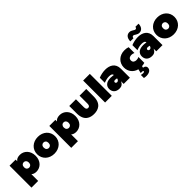

<svg xmlns="http://www.w3.org/2000/svg" viewBox="395 -2558 4588 4588"><g transform="rotate(-45 2688.5 -264.5)"><path d="M406 -557C335 -557 286 -536 255 -492V-547H50V194H276V-35C307 -5 350 10 406 10C542 10 659 -97 659 -273C659 -449 542 -557 406 -557ZM349 -367C394 -367 430 -335 430 -274C430 -214 394 -182 349 -182C304 -182 268 -214 268 -274C268 -335 304 -367 349 -367Z M1014 10C1191 10 1319 -108 1319 -274C1319 -440 1191 -557 1014 -557C838 -557 709 -440 709 -274C709 -108 838 10 1014 10ZM1014 -181C969 -181 933 -213 933 -274C933 -334 969 -366 1014 -366C1059 -366 1095 -334 1095 -274C1095 -213 1059 -181 1014 -181Z M1750 -557C1679 -557 1630 -536 1599 -492V-547H1394V194H1620V-35C1651 -5 1694 10 1750 10C1886 10 2003 -97 2003 -273C2003 -449 1886 -557 1750 -557ZM1693 -367C1738 -367 1774 -335 1774 -274C1774 -214 1738 -182 1693 -182C1648 -182 1612 -214 1612 -274C1612 -335 1648 -367 1693 -367Z M2355 10C2479 10 2642 -37 2642 -295V-547H2416V-278C2416 -216 2393 -194 2355 -194C2317 -194 2294 -216 2294 -278V-547H2068V-295C2068 -37 2231 10 2355 10Z M2732 0H2958V-742H2732Z M3360 0H3570V-304C3570 -490 3433 -554 3288 -554C3209 -554 3127 -535 3061 -508V-337C3110 -358 3175 -376 3234 -376C3295 -376 3343 -363 3344 -317L3326 -320C3295 -325 3267 -327 3242 -327C3091 -327 3029 -251 3029 -160C3029 -66 3086 10 3215 10C3278 10 3329 -16 3360 -92ZM3236 -178C3236 -198 3248 -215 3285 -215C3294 -215 3306 -214 3319 -211L3343 -206C3337 -163 3308 -139 3282 -139C3255 -139 3236 -155 3236 -178Z M3802 138V242C3828 248 3854 251 3880 251C3968 251 4046 216 4046 132C4046 97 4024 60 3961 52L3971 9C4007 7 4038 1 4065 -8V-206C4045 -194 4012 -186 3980 -186C3929 -186 3878 -208 3878 -274C3878 -339 3929 -361 3980 -361C4013 -361 4045 -352 4065 -340V-537C4026 -551 3990 -557 3937 -557C3766 -557 3640 -438 3640 -274C3640 -136 3728 -30 3856 1L3832 104H3873C3902 104 3914 112 3914 124C3914 141 3896 148 3870 148C3850 148 3825 144 3802 138Z M4462 0H4672V-304C4672 -490 4535 -554 4390 -554C4311 -554 4229 -535 4163 -508V-337C4212 -358 4277 -376 4336 -376C4397 -376 4445 -363 4446 -317L4428 -320C4397 -325 4369 -327 4344 -327C4193 -327 4131 -251 4131 -160C4131 -66 4188 10 4317 10C4380 10 4431 -16 4462 -92ZM4491 -597C4576 -597 4629 -665 4629 -767H4522C4522 -739 4505 -721 4479 -721C4443 -721 4403 -780 4329 -780C4244 -780 4191 -712 4191 -607H4298C4298 -637 4315 -656 4341 -656C4377 -656 4417 -597 4491 -597ZM4338 -178C4338 -198 4350 -215 4387 -215C4396 -215 4408 -214 4421 -211L4445 -206C4439 -163 4410 -139 4384 -139C4357 -139 4338 -155 4338 -178Z M5047 10C5224 10 5352 -108 5352 -274C5352 -440 5224 -557 5047 -557C4871 -557 4742 -440 4742 -274C4742 -108 4871 10 5047 10ZM5047 -181C5002 -181 4966 -213 4966 -274C4966 -334 5002 -366 5047 -366C5092 -366 5128 -334 5128 -274C5128 -213 5092 -181 5047 -181Z"/></g></svg>

Font: Chess Sans Black
Style: Regular
Weight: 900
Designer: Wolf Bōese
Foundry: Wolf Bōese
Version: Version 7.223;Glyphs 3.3 (3306)